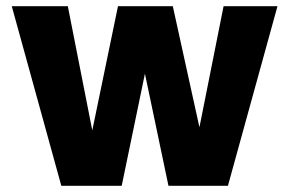

<svg xmlns="http://www.w3.org/2000/svg" viewBox="-20 -600 934 620"><path d="M178 0 18 -580H199L278 -179L361 -580H538L624 -189L702 -580H876L716 0H524L448 -362L373 0Z"/></svg>

Font: BDO Grotesk ExtraBold
Style: Regular
Weight: 800
Designer: Deni Anggara
Foundry: Lokal Container
Version: Version 2.000